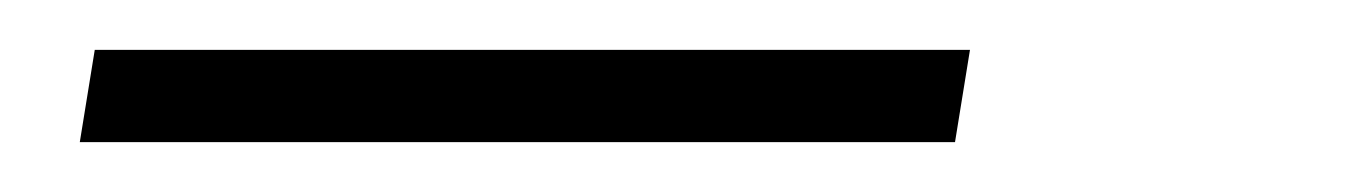

<svg xmlns="http://www.w3.org/2000/svg" viewBox="-20 -20 540 77"><path d="M12 37 18 0H369L363 37Z"/></svg>

Font: Iosevka Curly Slab XLtObl
Style: Regular
Weight: 200
Italic angle: -9°
Monospace: yes
Designer: Belleve Invis
Foundry: Belleve Invis
Version: Version 11.1.0; ttfautohint (v1.8.3)